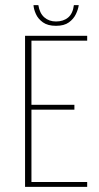

<svg xmlns="http://www.w3.org/2000/svg" viewBox="-20 -731 388 751"><path d="M78 0V-591H321V-572H103V-321H271V-302H103V-19H321V0ZM199 -630Q167 -630 148 -643.5Q129 -657 120.5 -676Q112 -695 111 -711H130Q135 -679 153.5 -663Q172 -647 199 -647Q228 -647 246.5 -662.5Q265 -678 269 -711H288Q286 -695 277 -676Q268 -657 249.5 -643.5Q231 -630 199 -630Z"/></svg>

Font: Alumni Sans Thin
Style: Regular
Weight: 100
Designer: Robert E. Leuschke
Foundry: Robert E. Leuschke
Version: Version 1.018